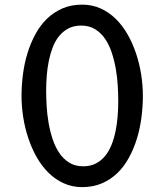

<svg xmlns="http://www.w3.org/2000/svg" viewBox="-20 -778 690 807"><path d="M325.5 8.5Q283 8.5 247.5 -7.8Q212 -24 183.8 -52Q155.5 -80 134.2 -117.5Q113 -155 98.8 -197.8Q84.5 -240.5 77.5 -286Q70.5 -331.5 70.5 -375Q70.5 -420 76.5 -466Q82.5 -512 95.5 -554.5Q108.5 -597 128.8 -634.2Q149 -671.5 177.2 -699Q205.5 -726.5 242.2 -742.5Q279 -758.5 325.5 -758.5Q368 -758.5 403.5 -742.2Q439 -726 467.2 -698Q495.5 -670 516.8 -632.5Q538 -595 552.2 -552.2Q566.5 -509.5 573.5 -464Q580.5 -418.5 580.5 -375Q580.5 -330 574.5 -284Q568.5 -238 555.5 -195.5Q542.5 -153 522.2 -115.8Q502 -78.5 473.8 -51Q445.5 -23.5 408.5 -7.5Q371.5 8.5 325.5 8.5ZM174 -396.5Q174 -367.5 176 -332.8Q178 -298 184 -262.8Q190 -227.5 200.8 -194.5Q211.5 -161.5 228.8 -135.8Q246 -110 270.8 -94.5Q295.5 -79 329.5 -79Q360 -79 382.8 -90.8Q405.5 -102.5 422 -122.8Q438.5 -143 449 -169.8Q459.5 -196.5 465.8 -227Q472 -257.5 474.5 -290Q477 -322.5 477 -353.5Q477 -382.5 475 -417.2Q473 -452 467 -487Q461 -522 450.2 -555.2Q439.5 -588.5 422.2 -614Q405 -639.5 380.2 -655Q355.5 -670.5 321.5 -670.5Q291 -670.5 268.2 -658.8Q245.5 -647 229 -627Q212.5 -607 202 -580Q191.5 -553 185.2 -522.5Q179 -492 176.5 -459.8Q174 -427.5 174 -396.5Z"/></svg>

Font: B612 Mono
Style: Regular
Weight: 400
Version: Version 1.005